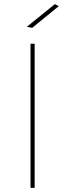

<svg xmlns="http://www.w3.org/2000/svg" viewBox="-20 -911 316 931"><path d="M246 -891 265 -881 136 -776 110 -781ZM128 -699H148V0H128Z"/></svg>

Font: TypoPRO Montserrat
Style: Regular
Weight: 250
Designer: Julieta Ulanovsky
Foundry: Julieta Ulanovsky
Version: Version 6.001